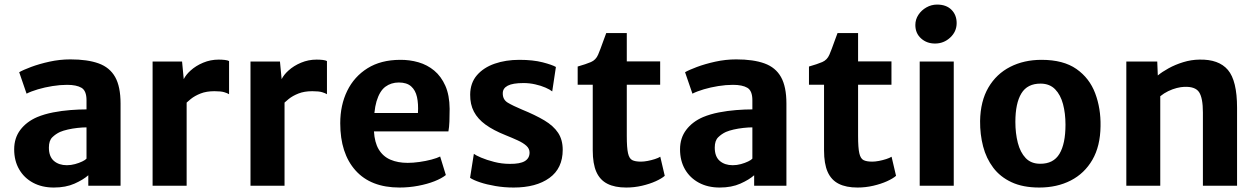

<svg xmlns="http://www.w3.org/2000/svg" viewBox="-20 -832 5633 860"><path d="M520 0H375.5V-47Q353 -27 313.8 -9.5Q274.5 8 221 8Q168 8 128 -13.5Q88 -35 65.8 -73.5Q43.5 -112 43.5 -163Q43.5 -214 71.2 -250.5Q99 -287 146.5 -307.5Q179 -321 217.8 -328.5Q256.5 -336 295.2 -339Q334 -342 367.5 -342V-383Q367.5 -425.5 345 -438.8Q322.5 -452 280.5 -452Q249 -452 214.8 -446.5Q180.5 -441 150 -432Q119.5 -423 99 -412.5L66 -508.5Q83 -518.5 119 -532Q155 -545.5 201.5 -555.8Q248 -566 295 -566Q372 -566 421.8 -548Q471.5 -530 495.8 -487Q520 -444 520 -368ZM327 -259Q304.5 -256.5 283.8 -251.8Q263 -247 249 -241Q229.5 -232 214.2 -217Q199 -202 199 -171Q199 -130.5 221.5 -111.2Q244 -92 279.5 -92Q298 -92 316.2 -97Q334.5 -102 348.5 -108.8Q362.5 -115.5 367.5 -121.5V-261.5Q349.5 -261.5 327 -259Z M663.5 0V-556.5H795.5L803 -477.5Q813 -497.5 833 -515.5Q857 -537.5 890 -551.2Q923 -565 959.5 -565Q974.5 -565 987.2 -563.5Q1000 -562 1006 -558.5V-410Q999 -414.5 984.5 -419Q970 -423.5 940.5 -423.5Q904.5 -423.5 878.5 -413.2Q852.5 -403 834.5 -388.5Q824 -380 816 -372.5V0Z M1102 0V-556.5H1234L1241.5 -477.5Q1251.5 -497.5 1271.5 -515.5Q1295.5 -537.5 1328.5 -551.2Q1361.5 -565 1398 -565Q1413 -565 1425.8 -563.5Q1438.5 -562 1444.5 -558.5V-410Q1437.5 -414.5 1423 -419Q1408.5 -423.5 1379 -423.5Q1343 -423.5 1317 -413.2Q1291 -403 1273 -388.5Q1262.5 -380 1254.5 -372.5V0Z M1769.5 8Q1641 8 1572.5 -68.5Q1504 -145 1504 -280Q1504 -361 1535.2 -425Q1566.5 -489 1626 -526.2Q1685.5 -563.5 1771.5 -564Q1815 -564.5 1854.5 -553Q1894 -541.5 1925 -515.8Q1956 -490 1974.8 -447.8Q1993.5 -405.5 1994 -344.5Q1994 -314 1993 -288Q1992 -262 1988.5 -243.5H1655Q1658 -194 1676 -163.5Q1695.5 -131 1728.8 -116.8Q1762 -102.5 1806 -102.5Q1830 -102.5 1858.5 -106.5Q1887 -110.5 1912.5 -117.2Q1938 -124 1951.5 -131L1977 -48Q1958.5 -33 1926.2 -20.2Q1894 -7.5 1853.2 0.2Q1812.5 8 1769.5 8ZM1852 -326Q1854.5 -366.5 1847.8 -397.2Q1841 -428 1821.5 -445.2Q1802 -462.5 1766.5 -462.5Q1732 -462.5 1706.2 -443.5Q1680.5 -424.5 1666.5 -378Q1660 -356 1657 -326Z M2085.5 -35.5 2102.5 -143Q2110.5 -136.5 2135 -126Q2159.5 -115.5 2193.5 -106.8Q2227.5 -98 2263.5 -98Q2309 -97.5 2330.5 -110.2Q2352 -123 2352 -148.5Q2352 -166 2337.8 -179Q2323.5 -192 2299 -203.2Q2274.5 -214.5 2244.5 -226.5Q2190.5 -248 2155.2 -273.5Q2120 -299 2102.8 -331.8Q2085.5 -364.5 2086 -408.5Q2086.5 -460.5 2116.2 -495Q2146 -529.5 2195.8 -546.8Q2245.5 -564 2306 -564Q2367.5 -564 2410.8 -552.8Q2454 -541.5 2470 -532L2453.5 -422.5Q2444 -430.5 2423.5 -439.5Q2403 -448.5 2377.2 -454.2Q2351.5 -460 2325 -460Q2276.5 -460 2254.2 -448.2Q2232 -436.5 2232 -414.5Q2231.5 -386 2254.2 -372.2Q2277 -358.5 2317.5 -341.5Q2377.5 -317 2418.2 -292.8Q2459 -268.5 2479.8 -237.2Q2500.5 -206 2500.5 -161Q2500.5 -78 2441 -35Q2381.5 8 2280.5 8Q2238 8 2198.8 1.2Q2159.5 -5.5 2129.8 -15.5Q2100 -25.5 2085.5 -35.5Z M2785 8Q2734 8 2700.8 -8.8Q2667.5 -25.5 2651.2 -62Q2635 -98.5 2635 -158.5V-452.5H2567.5V-534Q2604.5 -544.5 2626.8 -554Q2649 -563.5 2659 -587Q2664 -598.5 2669.8 -614Q2675.5 -629.5 2682 -647.5Q2688.5 -665.5 2695.5 -684H2787.5V-557H2937V-452.5H2787.5V-223Q2787.5 -170 2793 -145.8Q2798.5 -121.5 2812 -114.8Q2825.5 -108 2851 -108Q2864 -108 2881 -111.2Q2898 -114.5 2913.5 -119.5Q2929 -124.5 2937.5 -130L2957.5 -44.5Q2944 -32.5 2917 -20.2Q2890 -8 2855.5 0Q2821 8 2785 8Z M3502.5 0H3358V-47Q3335.5 -27 3296.2 -9.5Q3257 8 3203.5 8Q3150.5 8 3110.5 -13.5Q3070.5 -35 3048.2 -73.5Q3026 -112 3026 -163Q3026 -214 3053.8 -250.5Q3081.5 -287 3129 -307.5Q3161.5 -321 3200.2 -328.5Q3239 -336 3277.8 -339Q3316.5 -342 3350 -342V-383Q3350 -425.5 3327.5 -438.8Q3305 -452 3263 -452Q3231.5 -452 3197.2 -446.5Q3163 -441 3132.5 -432Q3102 -423 3081.5 -412.5L3048.5 -508.5Q3065.5 -518.5 3101.5 -532Q3137.5 -545.5 3184 -555.8Q3230.5 -566 3277.5 -566Q3354.5 -566 3404.2 -548Q3454 -530 3478.2 -487Q3502.5 -444 3502.5 -368ZM3309.5 -259Q3287 -256.5 3266.2 -251.8Q3245.5 -247 3231.5 -241Q3212 -232 3196.8 -217Q3181.5 -202 3181.5 -171Q3181.5 -130.5 3204 -111.2Q3226.5 -92 3262 -92Q3280.5 -92 3298.8 -97Q3317 -102 3331 -108.8Q3345 -115.5 3350 -121.5V-261.5Q3332 -261.5 3309.5 -259Z M3821 8Q3770 8 3736.8 -8.8Q3703.5 -25.5 3687.2 -62Q3671 -98.5 3671 -158.5V-452.5H3603.5V-534Q3640.5 -544.5 3662.8 -554Q3685 -563.5 3695 -587Q3700 -598.5 3705.8 -614Q3711.5 -629.5 3718 -647.5Q3724.5 -665.5 3731.5 -684H3823.5V-557H3973V-452.5H3823.5V-223Q3823.5 -170 3829 -145.8Q3834.5 -121.5 3848 -114.8Q3861.5 -108 3887 -108Q3900 -108 3917 -111.2Q3934 -114.5 3949.5 -119.5Q3965 -124.5 3973.5 -130L3993.5 -44.5Q3980 -32.5 3953 -20.2Q3926 -8 3891.5 0Q3857 8 3821 8Z M4099.5 0V-556.5H4252V0ZM4168 -637Q4131 -637 4105.5 -660Q4080 -683 4080 -720Q4080 -745 4093.8 -765.8Q4107.5 -786.5 4129.8 -799Q4152 -811.5 4177.5 -811.5Q4218.5 -811.5 4241.8 -788.2Q4265 -765 4265 -728.5Q4265 -690.5 4236.2 -663.8Q4207.5 -637 4168 -637Z M4635 8Q4562 8 4511 -15.8Q4460 -39.5 4428.8 -81Q4397.5 -122.5 4383.5 -176.2Q4369.5 -230 4370 -290Q4371.5 -379 4407.2 -440Q4443 -501 4504.8 -532.5Q4566.5 -564 4645 -564Q4743 -564 4801.5 -523Q4860 -482 4885.5 -414.2Q4911 -346.5 4909.5 -267Q4908.5 -177.5 4873 -116.2Q4837.5 -55 4776 -23.5Q4714.5 8 4635 8ZM4639 -98.5Q4698.5 -98 4725.5 -143Q4752.5 -188 4752.5 -273.5Q4752.5 -324 4741.5 -365.5Q4730.5 -407 4706.2 -432Q4682 -457 4642 -457.5Q4582 -458 4555 -413.8Q4528 -369.5 4528 -286Q4528 -235 4539 -192.2Q4550 -149.5 4574.2 -124Q4598.5 -98.5 4639 -98.5Z M5025 0V-556.5H5163.5L5166 -494Q5185 -510 5214.5 -526.2Q5244 -542.5 5279.8 -553.5Q5315.5 -564.5 5352 -565Q5439 -567 5480 -518.8Q5521 -470.5 5521 -349.5V0H5368V-328Q5368 -393 5351 -419Q5334 -445 5284.5 -443Q5269.5 -442.5 5250.8 -437.8Q5232 -433 5212.8 -423.8Q5193.5 -414.5 5177 -401V0Z"/></svg>

Font: Koeln Type Sans
Style: Bold
Weight: 700
Designer: Eben Sorkin
Foundry: Eben Sorkin
Version: Version 2.001